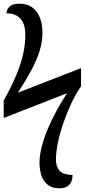

<svg xmlns="http://www.w3.org/2000/svg" viewBox="-24 -780 459 1040"><path d="M298 240Q258 240 234 220.5Q210 201 200 169.5Q190 138 190 101Q190 62 202 15Q214 -32 235 -82Q256 -132 283 -181.5Q310 -231 339 -275L-4 -141V-235Q39 -313 64.5 -374Q90 -435 101.5 -487.5Q113 -540 113 -591Q113 -635 99.5 -660.5Q86 -686 63 -697Q40 -708 11 -708Q11 -718 16.5 -729.5Q22 -741 37 -750.5Q52 -760 82 -760Q123 -760 150.5 -740Q178 -720 192 -684.5Q206 -649 206 -601Q206 -555 191 -505.5Q176 -456 146 -400Q116 -344 73 -278L415 -411V-313Q385 -269 360.5 -216Q336 -163 317.5 -108.5Q299 -54 289 -4Q279 46 279 84Q279 122 298 144Q317 166 369 168Q369 191 361 207Q353 223 337.5 231.5Q322 240 298 240Z"/></svg>

Font: ET Text
Style: Regular
Weight: 470
Designer: Monotype Design Team
Foundry: Monotype Imaging Inc.
Version: Version 2.009